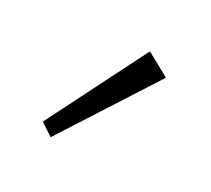

<svg xmlns="http://www.w3.org/2000/svg" viewBox="-48 -792 316 288"><g transform="rotate(20 109.5 -648.0)"><path d="M35 -580 150 -734 186 -705 54 -562Z"/></g></svg>

Font: Bellota Text Light
Style: Regular
Weight: 300
Designer: Kemie Guaida
Foundry: Kemie Guaida
Version: Version 4.001